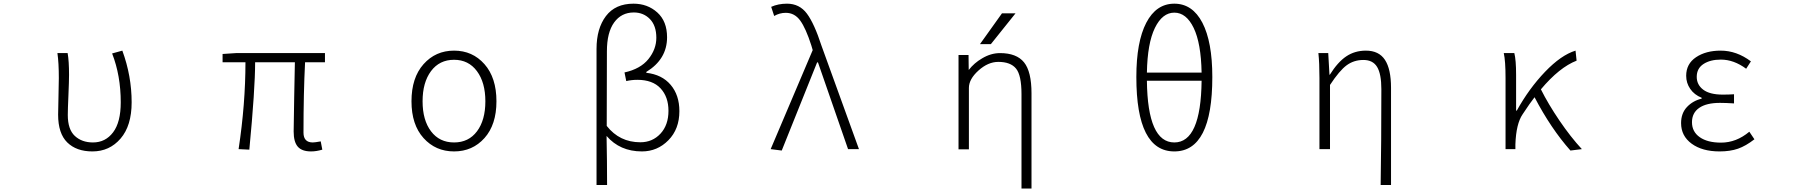

<svg xmlns="http://www.w3.org/2000/svg" viewBox="-20 -828 10040 1066"><path d="M493.2 12.7Q404.3 12.7 353.5 -37.1Q302.7 -86.9 302.7 -191.4Q302.7 -225.6 304.7 -293Q306.6 -360.4 306.6 -394.5Q306.6 -479.5 298.8 -533.2H355.5Q363.3 -489.3 363.3 -412.1Q363.3 -377.9 359.9 -299.3Q356.4 -220.7 356.4 -189.5Q356.4 -109.4 395.5 -73.2Q434.6 -37.1 496.1 -37.1Q565.4 -37.1 607.9 -93.3Q650.4 -149.4 650.4 -259.8Q650.4 -408.2 602.5 -531.2L659.2 -546.9Q710.9 -406.2 710.9 -259.8Q710.9 -129.9 649.4 -58.6Q587.9 12.7 493.2 12.7Z M1707 12.7Q1656.2 12.7 1633.3 -13.7Q1610.4 -40 1610.4 -97.7Q1610.4 -134.8 1613.3 -283.7Q1616.2 -432.6 1617.2 -482.4H1396.5Q1396.5 -334 1364.3 2.9L1304.7 0Q1342.8 -251 1342.8 -482.4H1215.8V-528.3L1290 -533.2H1784.2V-482.4H1673.8Q1665 -310.5 1665 -91.8Q1665 -37.1 1716.8 -37.1Q1727.5 -37.1 1760.7 -43L1769.5 2.9Q1736.3 12.7 1707 12.7Z M2264.6 -265.6Q2264.6 -396.5 2331.5 -471.7Q2398.4 -546.9 2501 -546.9Q2603.5 -546.9 2669.9 -471.7Q2736.3 -396.5 2736.3 -265.6Q2736.3 -135.7 2669.9 -61.5Q2603.5 12.7 2501 12.7Q2398.4 12.7 2331.5 -61.5Q2264.6 -135.7 2264.6 -265.6ZM2501 -496.1Q2419.9 -496.1 2373 -433.1Q2326.2 -370.1 2326.2 -265.6Q2326.2 -161.1 2373 -99.1Q2419.9 -37.1 2501 -37.1Q2582 -37.1 2628.4 -99.1Q2674.8 -161.1 2674.8 -265.6Q2674.8 -370.1 2627.9 -433.1Q2581.1 -496.1 2501 -496.1Z M3292 199.2V-556.6Q3292 -669.9 3344.2 -738.8Q3396.5 -807.6 3497.1 -807.6Q3575.2 -807.6 3629.4 -758.8Q3683.6 -710 3683.6 -621.1Q3683.6 -499 3568.4 -428.7V-423.8Q3655.3 -414.1 3703.6 -356.9Q3752 -299.8 3752 -210.9Q3752 -111.3 3690.9 -49.3Q3629.9 12.7 3543.9 12.7Q3421.9 12.7 3347.7 -73.2Q3350.6 66.4 3350.6 199.2ZM3535.2 -38.1Q3602.5 -38.1 3647 -85.9Q3691.4 -133.8 3691.4 -212.9Q3691.4 -290 3647.5 -337.4Q3603.5 -384.8 3518.6 -384.8Q3487.3 -384.8 3457 -377.9L3447.3 -425.8Q3536.1 -445.3 3580.1 -500Q3624 -554.7 3624 -618.2Q3624 -685.5 3588.4 -722.2Q3552.7 -758.8 3499 -758.8Q3429.7 -758.8 3389.6 -703.1Q3349.6 -647.5 3349.6 -543Q3348.6 -405.3 3348.6 -128.9Q3419.9 -38.1 3535.2 -38.1Z M4320.3 7.8 4258.8 0 4492.2 -549.8 4484.4 -576.2Q4454.1 -670.9 4422.9 -713.9Q4391.6 -756.8 4342.8 -756.8Q4308.6 -756.8 4278.3 -739.3L4261.7 -790Q4300.8 -807.6 4349.6 -807.6Q4418.9 -807.6 4460 -752.4Q4501 -697.3 4541 -574.2L4749 0H4688.5L4521.5 -481.4H4516.6Z M5543 -753.9H5618.2L5481.4 -583H5420.9ZM5532.2 -533.2Q5624 -533.2 5665.5 -481.9Q5707 -430.7 5707 -309.6V218.8H5651.4V-305.7Q5651.4 -410.2 5621.1 -447.3Q5590.8 -484.4 5522.5 -484.4Q5465.8 -484.4 5412.6 -436.5Q5359.4 -388.7 5359.4 -339.8V1H5301.8V-522.5H5357.4L5358.4 -439.5Q5388.7 -478.5 5432.6 -503.9Q5481.4 -533.2 5532.2 -533.2Z M6651.4 -379.9H6347.7Q6351.6 -37.1 6500 -37.1Q6647.5 -37.1 6651.4 -379.9ZM6347.7 -424.8H6651.4Q6648.4 -587.9 6607.4 -672.9Q6566.4 -757.8 6500 -757.8Q6433.6 -757.8 6392.1 -672.9Q6350.6 -587.9 6347.7 -424.8ZM6710.9 -400.4Q6710.9 12.7 6500 12.7Q6289.1 12.7 6289.1 -400.4Q6289.1 -595.7 6344.2 -701.7Q6399.4 -807.6 6500 -807.6Q6600.6 -807.6 6655.8 -701.7Q6710.9 -595.7 6710.9 -400.4Z M7703.1 199.2H7645.5Q7649.4 -36.1 7649.4 -333Q7649.4 -417 7626 -456.1Q7602.5 -495.1 7549.8 -495.1Q7497.1 -495.1 7457 -465.8Q7417 -436.5 7364.3 -356.4V0H7305.7V-394.5Q7305.7 -479.5 7299.8 -533.2H7354.5L7361.3 -413.1H7363.3Q7407.2 -483.4 7454.6 -515.1Q7502 -546.9 7563.5 -546.9Q7635.7 -546.9 7669.4 -495.6Q7703.1 -444.3 7703.1 -340.8Z M8762.7 0 8699.2 7.8Q8590.8 -114.3 8500 -288.1Q8476.6 -258.8 8433.6 -193.4Q8397.5 -140.6 8393.6 -26.4V0H8338.9V-394.5Q8338.9 -490.2 8329.1 -533.2H8387.7Q8397.5 -495.1 8397.5 -412.1V-213.9H8401.4Q8468.8 -335.9 8558.1 -429.2Q8647.5 -522.5 8727.5 -546.9L8733.4 -491.2Q8637.7 -454.1 8535.2 -332Q8576.2 -250 8638.2 -158.7Q8700.2 -67.4 8762.7 0Z M9527.3 12.7Q9430.7 12.7 9372.1 -30.3Q9313.5 -73.2 9313.5 -144.5Q9313.5 -199.2 9346.2 -233.9Q9378.9 -268.6 9427.7 -280.3V-285.2Q9386.7 -301.8 9364.3 -334.5Q9341.8 -367.2 9341.8 -407.2Q9341.8 -473.6 9396.5 -510.3Q9451.2 -546.9 9533.2 -546.9Q9622.1 -546.9 9701.2 -487.3L9674.8 -446.3Q9606.4 -497.1 9534.2 -497.1Q9475.6 -497.1 9438 -472.7Q9400.4 -448.2 9400.4 -401.4Q9400.4 -357.4 9436.5 -330.1Q9472.7 -302.7 9544.9 -302.7Q9580.1 -302.7 9607.4 -304.7V-253.9Q9560.5 -256.8 9529.3 -256.8Q9454.1 -256.8 9414.1 -229Q9374 -201.2 9374 -149.4Q9374 -96.7 9417 -66.4Q9460 -36.1 9535.2 -36.1Q9620.1 -36.1 9692.4 -96.7L9720.7 -54.7Q9672.9 -17.6 9629.4 -2.4Q9585.9 12.7 9527.3 12.7Z"/></svg>

Font: GenEi Gothic M Light
Style: Regular
Weight: 300
Designer: o_tamon (Modified); [Source Han Sans]
Ryoko NISHIZUKA  (kana & ideographs); Paul D. Hunt (Latin, Greek & Cyrillic); Wenl
Version: Version 1.1a;Original Version 1.004